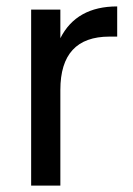

<svg xmlns="http://www.w3.org/2000/svg" viewBox="-20 -578 413 598"><path d="M168 -298V0H77V-548H168V-459Q218 -558 345 -558V-464H321Q168 -464 168 -298Z"/></svg>

Font: SVN-Poppins
Style: Regular
Weight: 400
Designer: Ninad Kale (Devanagari), Jonny Pinhorn (Latin)
Foundry: Indian Type Foundry
Version: Version 3.002 2017